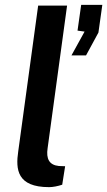

<svg xmlns="http://www.w3.org/2000/svg" viewBox="-20 -765 441 790"><path d="M274 -537H334L385 -631L401 -745H314L299 -639L328 -635ZM182 5C198 5 218 1 236 -5L248 -81L222 -82C183 -86 169 -111 176 -156L256 -742H137L55 -142C44 -68 50 5 182 5Z"/></svg>

Font: United Sans SemiBold
Style: Italic
Weight: 600
Italic angle: -8°
Designer: Pablo Impallari, Rodrigo Fuenzalida (Modified by Dan O. Williams)
Version: Version 1.000;PS 001.000;hotconv 1.0.88;makeotf.lib2.5.64775